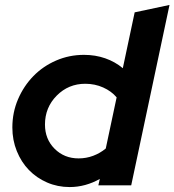

<svg xmlns="http://www.w3.org/2000/svg" viewBox="-20 -750 706 777"><path d="M378 0 384 -26Q356 -10 325 -1.5Q294 7 262 7Q213 7 170.5 -11.5Q128 -30 97 -62Q66 -94 48 -138.5Q30 -183 30 -234Q30 -295 53 -348.5Q76 -402 115 -442Q154 -482 207 -505Q260 -528 320 -528Q366 -528 406 -514Q446 -500 477 -474L525 -700L666 -730L511 0ZM162 -246Q162 -187 201 -148Q240 -109 298 -109Q329 -109 357 -119.5Q385 -130 408 -149L452 -356Q431 -381 397.5 -396Q364 -411 325 -411Q257 -411 209.5 -363Q162 -315 162 -246Z"/></svg>

Font: Red Hat Display
Style: Bold Italic
Weight: 700
Italic angle: -12°
Designer: Pentagram / MCKL
Foundry: Pentagram / MCKL
Version: Version 1.003; Red Hat Display Bold Italic